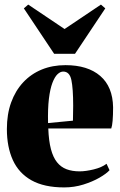

<svg xmlns="http://www.w3.org/2000/svg" viewBox="-20 -805 523 837"><path d="M260 12Q172.5 12 117.2 -19Q62 -50 36 -107.2Q10 -164.5 10 -242.5Q10 -307 28.5 -358.2Q47 -409.5 81 -446Q115 -482.5 161.8 -501.8Q208.5 -521 265.5 -521Q362.5 -521 417 -474Q471.5 -427 473 -337.5Q473 -303 471 -279.2Q469 -255.5 465 -245H190.5Q192.5 -191 202 -155Q211.5 -119 228.5 -97.8Q245.5 -76.5 270.2 -67.2Q295 -58 327 -58Q353.5 -58 388.5 -66.5Q423.5 -75 444.5 -91L457.5 -63Q444 -48 413.8 -30.5Q383.5 -13 343.5 -0.5Q303.5 12 260 12ZM189.5 -268.5 298 -279Q298.5 -296.5 298.5 -311.8Q298.5 -327 299 -344.5Q299 -419 291.2 -456Q283.5 -493 255.5 -493Q243 -493 230.8 -481.5Q218.5 -470 208.5 -443.8Q198.5 -417.5 193.2 -374.5Q188 -331.5 189.5 -268.5ZM216 -570.5 84 -768.5 103 -785 261.5 -678.5 420 -785 439 -768.5 307 -570.5Z"/></svg>

Font: Merriweather 144pt Black
Style: Regular
Weight: 900
Version: Version 2.100